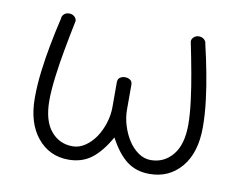

<svg xmlns="http://www.w3.org/2000/svg" viewBox="-59 -557 807 637"><g transform="rotate(10 344.0 -239.0)"><path d="M480 0Q435 0 403.5 -24Q372 -48 345 -99Q316 -48 284 -24Q252 0 207 0Q143 0 102.5 -49Q62 -98 62 -183Q62 -226 68 -274Q74 -322 82 -363Q91 -411 102 -457Q102 -465 108.5 -471.5Q115 -478 126 -478Q137 -478 144 -471.5Q151 -465 151 -457Q140 -404 131 -354Q123 -311 117 -264Q111 -217 111 -183Q111 -115 139.5 -80.5Q168 -46 213 -46Q235 -46 255 -59.5Q275 -73 289.5 -94.5Q304 -116 312.5 -143Q321 -170 321 -197V-281Q321 -292 328.5 -297Q336 -302 345 -302Q355 -302 362.5 -297Q370 -292 370 -281V-197Q370 -170 378.5 -143Q387 -116 401 -94.5Q415 -73 434.5 -59.5Q454 -46 476 -46Q521 -46 550 -81Q579 -116 579 -183Q579 -217 573 -264Q567 -311 559 -354Q550 -404 539 -457Q539 -465 546 -471.5Q553 -478 563 -478Q574 -478 581 -471.5Q588 -465 588 -457Q599 -411 608 -363Q616 -322 622 -274Q628 -226 628 -183Q628 -97 587 -48.5Q546 0 480 0Z"/></g></svg>

Font: AkaAcidDosis
Style: Light
Weight: 300
Designer: Edgar Tolentino, Pablo Impallari, Igino Marini, Aka-Acid
Foundry: Edgar Tolentino, Pablo Impallari, Igino Marini, Aka-Acid
Version: Version 1.007